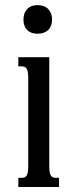

<svg xmlns="http://www.w3.org/2000/svg" viewBox="-20 -747 310 767"><path d="M53.2 -518.6H176.8V-85Q176.8 -69.8 178.2 -60.5Q179.7 -51.3 183.1 -45.9Q186.5 -40.5 191.2 -38.6Q195.8 -36.6 202.6 -36.6H215.8V0H53.2V-36.6H66.9Q73.2 -36.6 78.1 -38.6Q83 -40.5 86.4 -45.9Q89.8 -51.3 91.3 -60.5Q92.8 -69.8 92.8 -85V-433.6Q92.8 -448.7 91.3 -458Q89.8 -467.3 86.4 -472.7Q83 -478 78.1 -480Q73.2 -481.9 66.9 -481.9H53.2ZM73.7 -668.5Q73.7 -695.3 88.6 -710.9Q103.5 -726.6 129.9 -726.6Q157.2 -726.6 172.6 -710.9Q188 -695.3 188 -668.5Q188 -642.1 172.6 -627.2Q157.2 -612.3 129.9 -612.3Q103.5 -612.3 88.6 -627.2Q73.7 -642.1 73.7 -668.5Z"/></svg>

Font: Arian Grqi
Style: Regular
Weight: 400
Designer: Ruben Hakobyan (Tarumian)
Foundry: Ruben Hakobyan (Tarumian)
Version: Version 1.003